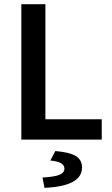

<svg xmlns="http://www.w3.org/2000/svg" viewBox="-20 -674 542 927"><path d="M83 0V-653.8H199.2V-98.1H471.2V0ZM194.8 232.9 185.1 183.1Q244.1 179.7 267.6 169.7Q291 159.7 291 140.1Q291 106.9 223.1 101.1L247.1 55.2Q318.4 61.5 347.2 80.1Q376 98.6 376 134.8Q376 225.1 194.8 232.9Z"/></svg>

Font: Toshiba Sans Medium
Style: Regular
Weight: 500
Designer: Paul D. Hunt
Foundry: Toshiba Corporation
Version: Version 2.020;PS 2.0;hotconv 1.0.86;makeotf.lib2.5.63406